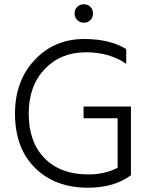

<svg xmlns="http://www.w3.org/2000/svg" viewBox="-20 -868 701 896"><path d="M371 -762C383.7 -762 394 -766.2 402 -774.5C410 -782.8 414 -793 414 -805C414 -817.7 410 -828 402 -836C394 -844 383.7 -848 371 -848C359 -848 348.8 -844 340.5 -836C332.2 -828 328 -817.7 328 -805C328 -793 332.2 -782.8 340.5 -774.5C348.8 -766.2 359 -762 371 -762ZM591 -371H370V-316H529V-85C489 -64.3 443.3 -54 392 -54C305.3 -54 237.3 -79.2 188 -129.5C138.7 -179.8 114 -249.3 114 -338C114 -424 138.8 -493.2 188.5 -545.5C238.2 -597.8 302.3 -624 381 -624C455 -624 517.7 -606 569 -570V-639C517.7 -670.3 452.3 -686 373 -686C279.7 -686 202.5 -653.3 141.5 -588C80.5 -522.7 50 -439.3 50 -338C50 -230.7 81.2 -146.2 143.5 -84.5C205.8 -22.8 288.3 8 391 8C471.7 8 538.3 -11.3 591 -50Z"/></svg>

Font: Hind Light
Style: Regular
Weight: 300
Designer: Manushi Parikh, Satya Rajpurohit
Foundry: Indian Type Foundry
Version: Version 1.201;PS 1.0;hotconv 1.0.78;makeotf.lib2.5.61930; tt